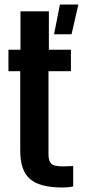

<svg xmlns="http://www.w3.org/2000/svg" viewBox="-20 -820 379 849"><path d="M256.6 9.1Q155.6 9.1 112.6 -28.5Q69.5 -66 69.5 -152V-505.1H17.3V-600H70.5V-770H196.1V-600H293.6V-505.1H194.4V-138.2Q194.4 -108.5 206.3 -96.4Q218.2 -84.3 257 -84.3Q269.3 -84.3 279.8 -84.9Q290.4 -85.5 303.6 -86V4.1Q293.4 6.8 281.5 8Q269.6 9.1 256.6 9.1ZM219 -668.6 245 -799.9H326.5L296.4 -668.6Z"/></svg>

Font: Big Shoulders Thin
Style: Regular
Weight: 100
Designer: Patric King
Foundry: XO Type Co
Version: Version 2.002